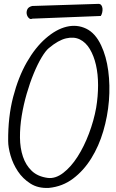

<svg xmlns="http://www.w3.org/2000/svg" viewBox="-20 -964 588 976"><path d="M21.5 -247.1Q20.5 -370.1 46.9 -471.2Q73.2 -572.3 116.2 -647.5Q159.2 -722.7 212.4 -769Q265.6 -815.4 318.4 -828.1Q371.1 -840.8 418 -818.4Q464.8 -795.9 494.1 -733.4Q520.5 -677.7 530.3 -604Q540 -530.3 533.7 -451.7Q527.3 -373 504.9 -296.9Q482.4 -220.7 443.8 -158.7Q405.3 -96.7 351.6 -56.2Q297.9 -15.6 228.5 -8.8Q173.8 -5.9 134.8 -30.8Q95.7 -55.7 70.8 -93.3Q45.9 -130.9 33.7 -173.3Q21.5 -215.8 21.5 -247.1ZM228.5 -719.7Q211.9 -706.1 191.4 -671.9Q170.9 -637.7 151.4 -590.3Q131.8 -543 115.7 -487.3Q99.6 -431.6 90.3 -375Q81.1 -318.4 81.5 -264.6Q82 -210.9 96.7 -167.5Q111.3 -124 141.6 -95.2Q171.9 -66.4 222.7 -59.6Q261.7 -54.7 301.3 -85Q340.8 -115.2 374 -167Q407.2 -218.8 432.1 -284.7Q457 -350.6 468.8 -416Q478.5 -474.6 478.5 -530.8Q478.5 -586.9 467.8 -633.8Q457 -680.7 436.5 -714.8Q416 -749 385.7 -763.7Q355.5 -778.3 315.9 -769Q276.4 -759.8 228.5 -719.7ZM143.6 -869.1Q135.7 -864.3 127.4 -871.6Q119.1 -878.9 116.2 -891.1Q113.3 -903.3 118.7 -916Q124 -928.7 143.6 -933.6L480.5 -944.3Q490.2 -944.3 495.1 -937.5Q500 -930.7 501 -920.9Q502 -911.1 499.5 -900.4Q497.1 -889.6 492.2 -882.8L143.6 -869.1Z"/></svg>

Font: Shadows Into Light Two
Style: Regular
Weight: 400
Designer: Kimberly Geswein
Foundry: Kimberly Geswein
Version: Version 1.003 2012